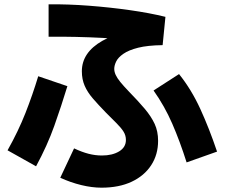

<svg xmlns="http://www.w3.org/2000/svg" viewBox="-20 -797 1040 889"><path d="M259 26 323 -110Q359 -93 390 -85Q421 -77 452 -77Q500 -77 531.5 -96Q563 -115 563 -149Q563 -170 552 -187.5Q541 -205 520 -226Q499 -247 470 -276Q435 -312 410 -341Q385 -370 372 -400Q359 -430 359 -467Q359 -554 454 -608Q549 -662 719 -671L706 -595Q579 -615 455.5 -621.5Q332 -628 205 -627V-777Q295 -778 392.5 -770.5Q490 -763 581.5 -750Q673 -737 746 -719L733 -588Q663 -587 619.5 -576Q576 -565 551.5 -548Q527 -531 518 -512.5Q509 -494 509 -478Q509 -465 515.5 -450.5Q522 -436 537 -417.5Q552 -399 577 -373Q620 -329 650 -293.5Q680 -258 696 -223.5Q712 -189 712 -145Q712 -81 680 -32Q648 17 589.5 44.5Q531 72 450 72Q406 72 356.5 60Q307 48 259 26ZM147 -27 15 -101Q65 -190 98 -274Q131 -358 157 -444L292 -398Q264 -306 231.5 -214.5Q199 -123 147 -27ZM985 -95 844 -45Q813 -143 777.5 -224.5Q742 -306 691 -378L809 -454Q866 -383 907.5 -292.5Q949 -202 985 -95Z"/></svg>

Font: Murecho Thin
Style: Bold
Weight: 700
Version: Version 1.010